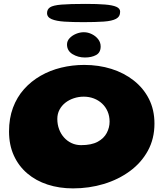

<svg xmlns="http://www.w3.org/2000/svg" viewBox="-20 -938 860 1010"><path d="M364 53Q292 53 230.5 33Q169 13 123.5 -25.8Q78 -64.5 52.8 -120Q27.5 -175.5 27.5 -246.5Q27.5 -315.5 48.2 -371.2Q69 -427 106.5 -469Q144 -511 193.8 -539.5Q243.5 -568 302 -582.2Q360.5 -596.5 423 -596.5Q499.5 -596.5 566.2 -575.5Q633 -554.5 684 -514.2Q735 -474 763.8 -417Q792.5 -360 792.5 -288Q792.5 -208.5 758 -145.2Q723.5 -82 663.2 -37.8Q603 6.5 526 29.8Q449 53 364 53ZM406.5 -174.5Q461 -174.5 493.8 -192.2Q526.5 -210 541.5 -238.5Q556.5 -267 556.5 -298Q556.5 -327.5 546 -351.8Q535.5 -376 517 -393.2Q498.5 -410.5 473.8 -420Q449 -429.5 420.5 -429.5Q393.5 -429.5 368.5 -421.2Q343.5 -413 324 -397.8Q304.5 -382.5 293 -360.8Q281.5 -339 281.5 -312.5Q281.5 -283.5 290.8 -258.5Q300 -233.5 316.8 -214.8Q333.5 -196 356.5 -185.2Q379.5 -174.5 406.5 -174.5ZM427 -635.5Q390.5 -635.5 361.5 -653.2Q332.5 -671 332.5 -704Q332.5 -722.5 346 -737Q359.5 -751.5 380 -760Q400.5 -768.5 421 -768.5Q443 -768.5 463.5 -758.2Q484 -748 496.8 -731.2Q509.5 -714.5 509.5 -693.5Q509.5 -661.5 485.5 -648.5Q461.5 -635.5 427 -635.5ZM419 -821.5Q362 -821.5 319 -824.2Q276 -827 251.8 -837.2Q227.5 -847.5 227.5 -869Q227.5 -889 243.2 -899.5Q259 -910 303 -913.8Q347 -917.5 431.5 -917.5Q492 -917.5 532 -914.2Q572 -911 592 -902.2Q612 -893.5 612 -876.5Q612 -850.5 590.5 -839Q569 -827.5 526.2 -824.5Q483.5 -821.5 419 -821.5Z"/></svg>

Font: Gluten Thin
Style: Bold
Weight: 700
Version: Version 1.300